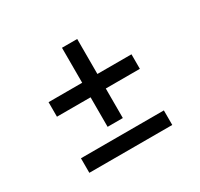

<svg xmlns="http://www.w3.org/2000/svg" viewBox="-107 -741 763 732"><g transform="rotate(-30 275.0 -374.5)"><path d="M241 -259V-389H93V-453H241V-607H308V-453H458V-389H308V-259ZM93 -142V-206H458V-142Z"/></g></svg>

Font: Onest Light
Style: Regular
Weight: 300
Designer: Dmitri Voloshin, Andrey Kudryavtsev
Foundry: Dmitri Voloshin, Andrey Kudryavtsev
Version: Version 1.000;gftools[0.9.33]